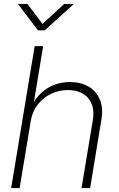

<svg xmlns="http://www.w3.org/2000/svg" viewBox="-20 -964 608 984"><path d="M137.7 -343.8 80.6 0H37.1L157.7 -727.5H201.2L149.4 -414.6H139.2Q160.2 -459 191.2 -487.5Q222.2 -516.1 259.8 -529.8Q297.4 -543.5 338.4 -543.5Q394 -543.5 433.8 -520.3Q473.6 -497.1 491.7 -453.9Q509.8 -410.6 499.5 -350.1L441.9 0H397.9L455.6 -347.7Q467.8 -418.9 432.1 -460.7Q396.5 -502.4 328.1 -502.4Q281.2 -502.4 241 -482.9Q200.7 -463.4 173.1 -427.7Q145.5 -392.1 137.7 -343.8ZM120.6 -943.8 197.8 -841.3 309.1 -943.8H356V-941.4L209.5 -808.6H174.3L73.7 -941.4L74.2 -943.8Z"/></svg>

Font: Inter 20pt ExtraLight
Style: Italic
Weight: 250
Italic angle: -9.3988°
Version: Version 4.001;git-66647c0bb